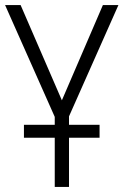

<svg xmlns="http://www.w3.org/2000/svg" viewBox="-20 -734 485 754"><path d="M195 -193H74V-244H195V-275L0 -714H61L223 -340L384 -714H445L251 -277V-244H371V-193H251V0H195Z"/></svg>

Font: Noto Sans UI NarrowLight
Style: Regular
Weight: 300
Width: 4
Designer: Monotype Design Team
Foundry: Monotype Imaging Inc.
Version: Version 1.001